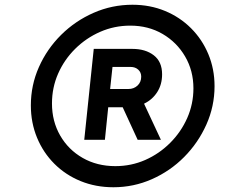

<svg xmlns="http://www.w3.org/2000/svg" viewBox="-20 -777 989 809"><path d="M458 12Q383 12 319.5 -14Q256 -40 209 -87Q162 -134 136 -197Q110 -260 110 -333Q110 -418 144 -494.5Q178 -571 237.5 -630Q297 -689 374.5 -723Q452 -757 538 -757Q612 -757 675 -731Q738 -705 785 -658Q832 -611 858 -548.5Q884 -486 884 -414Q884 -329 849.5 -252Q815 -175 756 -115.5Q697 -56 620 -22Q543 12 458 12ZM466 -77Q533 -77 592 -103Q651 -129 697 -175Q743 -221 769 -280Q795 -339 795 -405Q795 -479 760 -539Q725 -599 665 -634Q605 -669 529 -669Q462 -669 402.5 -643Q343 -617 297 -571.5Q251 -526 225 -467Q199 -408 199 -341Q199 -266 233.5 -206Q268 -146 328.5 -111.5Q389 -77 466 -77ZM335 -188 375 -571H538Q593 -571 628 -544Q663 -517 663 -464Q663 -421 642.5 -389Q622 -357 587 -340L658 -188H560L497 -325H436L422 -188ZM444 -402H521Q544 -402 559.5 -416.5Q575 -431 575 -454Q575 -472 562.5 -483.5Q550 -495 530 -495H454Z"/></svg>

Font: Plus Jakarta Display Medium
Style: Italic
Weight: 500
Italic angle: -12°
Designer: Gumpita Rahayu
Foundry: Tokotype Studio
Version: Version 1.000